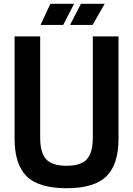

<svg xmlns="http://www.w3.org/2000/svg" viewBox="-20 -970 695 1003"><path d="M328.1 13.2Q182.1 13.2 119.1 -49.1Q56.2 -111.3 56.2 -245.1V-779.8H189.9V-250Q189.9 -171.9 221.4 -137.9Q252.9 -104 328.1 -104Q402.3 -104 433.6 -137.9Q464.8 -171.9 464.8 -250V-779.8H599.1V-245.1Q599.1 -111.3 536.1 -49.1Q473.1 13.2 328.1 13.2ZM402.8 -950.2H526.9L463.9 -839.8H346.2ZM243.2 -950.2H367.2L310.1 -839.8H191.9Z"/></svg>

Font: Cooper Hewitt
Style: Semibold
Weight: 709
Designer: Village Type and Design LLC
Foundry: Cooper Hewitt Smithsonian Design Museum
Version: 1.000